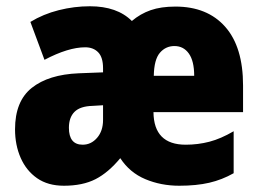

<svg xmlns="http://www.w3.org/2000/svg" viewBox="-20 -676 828 613"><path d="M540 -655Q642 -655 699 -590.5Q756 -526 756 -403V-318H470Q471 -214 573 -214Q612 -214 648.5 -223.5Q685 -233 726 -257V-123Q689 -102 648 -92.5Q607 -83 552 -83Q494 -83 444 -104Q394 -125 364 -171Q326 -125 285 -104Q244 -83 184 -83Q133 -83 98.5 -107Q64 -131 46 -172Q28 -213 28 -263Q28 -353 81.5 -395.5Q135 -438 231 -442L309 -445V-458Q309 -493 293.5 -509Q278 -525 252 -525Q198 -525 122 -485L77 -606Q118 -631 167.5 -643.5Q217 -656 267 -656Q354 -656 401 -609Q428 -632 461 -643.5Q494 -655 540 -655ZM537 -529Q509 -529 490.5 -507.5Q472 -486 471 -434H600Q600 -481 583 -505Q566 -529 537 -529ZM276 -338Q236 -337 218 -319Q200 -301 200 -268Q200 -214 244 -214Q271 -214 290 -236Q309 -258 309 -293V-340Z"/></svg>

Font: Noto Sans Kannada UI Condensed Black
Style: Regular
Weight: 900
Width: 3
Designer: Jelle Bosma - Monotype Design Team
Foundry: Monotype Imaging Inc.
Version: Version 2.005; ttfautohint (v1.8.4.7-5d5b)